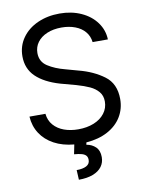

<svg xmlns="http://www.w3.org/2000/svg" viewBox="-99 -786 805 1063"><g transform="rotate(-10 303.5 -254.5)"><path d="M307.6 -638.7Q261.7 -638.7 226.3 -623.8Q190.9 -608.9 171.6 -582.5Q152.3 -556.2 152.3 -522.5Q152.3 -473.6 192.1 -447.8Q231.9 -421.9 289.1 -407.2L359.4 -387.7Q441.4 -366.7 500.5 -323Q559.6 -279.3 559.6 -192.4Q559.6 -138.2 533 -93.8Q506.3 -49.3 455.3 -21.5Q404.3 6.3 333.5 11.7L331.1 24.4Q361.8 29.3 382.6 49.3Q403.3 69.3 403.3 106.4Q403.3 136.7 386.5 159.7Q369.6 182.6 336.7 195.3Q303.7 208 256.8 208L253.9 153.3Q288.6 153.3 308.8 142.6Q329.1 131.8 329.1 109.4Q329.1 93.8 321.5 85Q314 76.2 298.3 71.5Q282.7 66.9 254.9 64.5L265.6 11.2Q201.2 5.4 153.3 -20.5Q105.5 -46.4 78.4 -88.1Q51.3 -129.9 47.9 -183.6H137.7Q141.6 -145.5 164.6 -119.4Q187.5 -93.3 223.4 -80.3Q259.3 -67.4 302.7 -67.4Q351.6 -67.4 390.4 -83Q429.2 -98.6 451.4 -127.7Q473.6 -156.7 473.6 -194.3Q473.6 -226.6 455.3 -248.5Q437 -270.5 407.5 -284.2Q377.9 -297.9 334 -310.5L247.1 -334Q160.2 -359.4 113.8 -404.3Q67.4 -449.2 67.4 -518.6Q67.4 -576.7 99.4 -621.8Q131.3 -667 186.8 -691.9Q242.2 -716.8 310.5 -716.8Q377.9 -716.8 431.6 -692.4Q485.4 -668 516.6 -625.2Q547.9 -582.5 549.8 -529.3H463.9Q460 -563.5 439.2 -588.1Q418.5 -612.8 384.3 -625.7Q350.1 -638.7 307.6 -638.7Z"/></g></svg>

Font: Pretendard GOV
Style: Regular
Weight: 400
Designer: Base glyphs from Inter by Rasmus Andersson; Hangeul glyphs from Noto Sans CJK(Source Han Sans) by Jang Soo-young and Kan
Foundry: Kil Hyung-jin
Version: Version 1.309